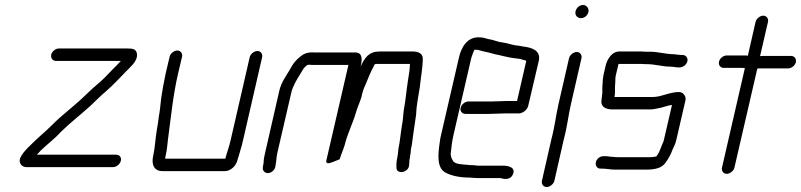

<svg xmlns="http://www.w3.org/2000/svg" viewBox="-20 -682 3221 772"><path d="M205 -437H466C453 -423 447 -417 431 -401C414 -383 395 -363 376 -347C344 -321 311 -285 279 -259C261 -244 235 -221 217 -206C194 -185 173 -162 150 -143C130 -125 112 -108 92 -88C80 -75 68 -63 61 -46C54 -26 68 -10 86 -10H435C448 -10 463 -22 466 -36C469 -50 460 -60 447 -60H128C133 -65 139 -71 144 -77C171 -103 199 -123 224 -151C262 -188 303 -220 342 -255C364 -275 382 -295 404 -313C433 -338 462 -369 488 -396L500 -408C516 -424 538 -447 529 -472C524 -485 513 -487 493 -487H216C203 -487 189 -475 186 -462C183 -449 192 -437 205 -437Z M662 -454 646 -386C639 -354 633 -319 628 -287C626 -270 623 -234 619 -216L615 -186L610 -156C604 -121 604 -92 596 -56C588 -21 599 6 633 6H884C907 6 929 -14 935 -39C936 -42 937 -48 940 -55L948 -83C952 -94 954 -105 957 -117L1034 -452C1037 -465 1028 -477 1015 -477C1002 -477 987 -465 984 -452L907 -117C901 -90 892 -68 886 -44H644C644 -47 645 -51 646 -56C653 -85 653 -108 657 -134C668 -216 676 -300 696 -386L712 -454C715 -467 706 -479 693 -479C680 -479 665 -467 662 -454Z M1087 -11 1088 -18C1092 -37 1091 -51 1096 -71L1153 -317C1154 -321 1156 -325 1158 -330C1168 -356 1184 -378 1198 -402C1202 -410 1210 -416 1216 -421C1221 -422 1226 -422 1233 -421H1381L1292 -36C1290 -28 1296 -24 1304 -26C1319 -30 1334 -37 1346 -42C1352 -63 1360 -79 1366 -99C1377 -145 1398 -184 1411 -229C1417 -251 1427 -270 1433 -291C1437 -310 1442 -326 1449 -340C1460 -367 1470 -393 1484 -418C1485 -424 1489 -425 1495 -425H1628C1629 -423 1628 -421 1628 -419C1627 -403 1627 -399 1624 -382L1620 -356C1614 -318 1611 -279 1604 -242C1601 -225 1601 -201 1597 -183C1591 -150 1589 -116 1582 -84C1580 -72 1581 -64 1578 -53C1578 -49 1577 -45 1576 -41C1575 -35 1574 -28 1574 -19V-9C1573 22 1625 12 1625 -19L1626 -30C1626 -35 1626 -39 1627 -42C1628 -46 1629 -51 1629 -56C1632 -67 1631 -75 1633 -86C1635 -93 1636 -100 1637 -107C1641 -143 1648 -182 1653 -220C1654 -256 1662 -293 1668 -332C1672 -371 1680 -412 1680 -447C1679 -467 1663 -475 1638 -475H1507C1463 -475 1447 -451 1430 -414C1437 -443 1438 -471 1409 -471H1246C1220 -473 1204 -468 1188 -455C1170 -441 1157 -425 1146 -403C1131 -377 1111 -352 1103 -317L1047 -72C1043 -56 1040 -41 1040 -28L1037 -11C1034 2 1043 14 1057 14C1071 14 1084 2 1087 -11Z M1804 -142 1875 -449C1877 -457 1884 -474 1887 -481C1888 -482 1890 -482 1892 -482C1896 -482 1900 -482 1903 -481L1922 -476C1937 -473 1956 -468 1970 -464C1997 -459 2021 -451 2048 -448L2065 -446C2074 -445 2087 -440 2095 -438C2096 -438 2096 -438 2096 -437L2059 -276H2020C2008 -276 1971 -274 1957 -274H1863C1850 -274 1835 -262 1832 -248C1829 -234 1839 -224 1852 -224H1946C1961 -224 1995 -226 2008 -226H2062C2079 -224 2100 -239 2104 -257L2147 -440C2154 -479 2119 -491 2083 -495L2067 -498C2045 -500 2034 -504 2014 -509L1990 -513C1976 -516 1959 -523 1943 -525C1929 -529 1920 -532 1904 -532C1859 -532 1835 -494 1825 -449L1754 -142C1751 -130 1749 -119 1748 -109C1740 -55 1737 -5 1773 13C1797 25 1829 32 1868 32C1879 32 1886 34 1898 34H1990C1994 34 1997 35 2000 36C2017 40 2034 37 2042 20C2055 -8 2026 -16 2002 -16H1899C1892 -17 1886 -18 1879 -18C1874 -18 1869 -18 1862 -19C1841 -21 1808 -21 1801 -36C1796 -43 1790 -58 1793 -71C1795 -93 1798 -116 1804 -142Z M2268 -448 2226 -265C2215 -217 2210 -170 2197 -122L2159 45C2156 58 2165 70 2178 70C2191 70 2206 58 2209 45L2247 -122C2260 -169 2265 -217 2276 -265L2318 -448C2321 -461 2312 -473 2299 -473C2286 -473 2271 -461 2268 -448ZM2294 -636C2291 -621 2301 -609 2316 -609C2330 -609 2343 -620 2346 -634C2349 -649 2338 -662 2324 -662C2310 -662 2297 -650 2294 -636Z M2724 -461H2718C2710 -461 2696 -464 2689 -464C2658 -464 2626 -474 2594 -474H2574C2567 -475 2561 -475 2555 -475H2470C2455 -475 2441 -467 2430 -451C2423 -441 2419 -432 2417 -425L2407 -383C2406 -377 2405 -371 2404 -364C2403 -344 2401 -329 2402 -310C2401 -298 2399 -286 2398 -275C2397 -252 2416 -242 2443 -242H2594C2607 -242 2617 -245 2628 -247C2638 -248 2660 -256 2670 -258L2682 -260L2649 -118C2648 -113 2646 -108 2644 -105C2637 -89 2634 -77 2626 -63L2619 -53L2607 -51C2602 -50 2596 -50 2590 -50H2465C2459 -50 2453 -50 2448 -51C2438 -51 2424 -54 2413 -54H2406C2393 -54 2379 -44 2376 -30C2373 -16 2381 -4 2394 -4H2401C2417 -4 2435 0 2453 0H2578C2610 0 2641 -5 2656 -28C2667 -43 2677 -60 2684 -80C2689 -91 2696 -104 2699 -118L2736 -278C2740 -295 2727 -312 2710 -312C2672 -312 2640 -292 2605 -292H2450L2451 -293C2454 -307 2452 -324 2453 -337L2454 -353C2454 -363 2454 -372 2457 -383L2467 -425H2561C2568 -424 2575 -424 2582 -424C2613 -424 2644 -414 2676 -414C2686 -414 2698 -411 2707 -411H2713C2726 -411 2741 -422 2744 -436C2747 -450 2737 -461 2724 -461Z M3018 -594 2987 -458C2982 -459 2978 -459 2974 -459H2902C2889 -459 2874 -448 2871 -434C2868 -420 2877 -409 2890 -409H2962C2966 -409 2970 -409 2975 -408L2883 -8C2880 5 2889 17 2902 17C2915 17 2930 5 2933 -8L3025 -406C3028 -407 3030 -407 3033 -407H3149C3162 -407 3177 -418 3180 -432C3183 -446 3174 -457 3161 -457H3045C3042 -457 3039 -457 3036 -456L3068 -594C3071 -607 3062 -619 3049 -619C3036 -619 3021 -607 3018 -594Z"/></svg>

Font: Electronic
Style: BookIt
Weight: 400
Version: Version 1.011